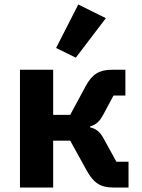

<svg xmlns="http://www.w3.org/2000/svg" viewBox="-20 -836 631 856"><path d="M318 -579 452 -755 329 -816 230 -622ZM69 -525V0H217V-209H293L367 -75C397 -21 428 0 484 0H553V-115H499L440 -222C424 -251 405 -263 382 -268V-273C406 -279 423 -292 441 -326L486 -410H539V-525H478C422 -525 390 -504 362 -452L293 -324H217V-525Z"/></svg>

Font: Braiins Sans
Style: Bold
Weight: 700
Designer: Mike Abbink, Paul van der Laan, Pieter van Rosmalen, Jiri Chlebus, Lubos Buracinsky
Foundry: Bold Monday, Sudetype
Version: Version 1.000;hotconv 1.0.109;makeotfexe 2.5.65596